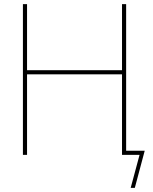

<svg xmlns="http://www.w3.org/2000/svg" viewBox="-20 -750 742 930"><path d="M571 -730H591V-20H681L633 160H613L656 0H591H581H571V-390H111V0H91V-730H111V-410H571Z"/></svg>

Font: Mplus 1p Thin
Style: Regular
Weight: 250
Version: Version 1.061